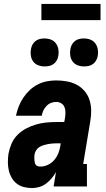

<svg xmlns="http://www.w3.org/2000/svg" viewBox="-20 -946 540 974"><path d="M143 8Q122 8 101.5 3Q81 -2 65 -14.5Q49 -27 39 -44.5Q29 -62 24.5 -82Q20 -102 20 -123.5Q20 -145 23 -166Q28 -192 38.5 -217Q49 -242 68.5 -261.5Q88 -281 112.5 -294Q137 -307 163 -314.5Q189 -322 215 -324.5Q241 -327 267 -327H306L310 -349Q312 -363 312 -377Q312 -391 307 -403Q302 -415 290.5 -422Q279 -429 265 -429Q252 -429 239 -424Q226 -419 216 -408.5Q206 -398 200 -385.5Q194 -373 192 -359H61Q66 -383 75 -406Q84 -429 98 -450Q112 -471 130.5 -488.5Q149 -506 171.5 -517.5Q194 -529 218 -533.5Q242 -538 265 -538Q293 -538 320 -533Q347 -528 369.5 -516Q392 -504 409 -484Q426 -464 434 -439Q442 -414 442.5 -386.5Q443 -359 438 -331L402 -114H421V0H252L264 -73Q254 -56 241.5 -41Q229 -26 213.5 -14.5Q198 -3 179.5 2.5Q161 8 143 8ZM185 -101Q204 -101 222.5 -109.5Q241 -118 254.5 -133.5Q268 -149 275.5 -167.5Q283 -186 286 -205L288 -219H267Q256 -219 245 -218Q234 -217 223 -215Q212 -213 200.5 -209.5Q189 -206 179 -199.5Q169 -193 163 -183Q157 -173 155 -162Q154 -155 154 -148Q154 -141 154.5 -134.5Q155 -128 156.5 -121.5Q158 -115 161.5 -110Q165 -105 171.5 -103Q178 -101 185 -101ZM406 -609Q389 -609 373.5 -615Q358 -621 348.5 -634Q339 -647 336.5 -663.5Q334 -680 337 -697Q339 -709 345 -720Q351 -731 361 -738.5Q371 -746 383 -748.5Q395 -751 406 -751Q423 -751 438.5 -745Q454 -739 463.5 -726Q473 -713 476 -696.5Q479 -680 476 -663Q474 -651 468 -640Q462 -629 452 -621.5Q442 -614 430 -611.5Q418 -609 406 -609ZM206 -609Q189 -609 173.5 -615Q158 -621 148.5 -634Q139 -647 136.5 -663.5Q134 -680 137 -697Q139 -709 145 -720Q151 -731 161 -738.5Q171 -746 183 -748.5Q195 -751 206 -751Q223 -751 238.5 -745Q254 -739 263.5 -726Q273 -713 276 -696.5Q279 -680 276 -663Q274 -651 268 -640Q262 -629 252 -621.5Q242 -614 230 -611.5Q218 -609 206 -609ZM190 -844V-926H490V-844Z"/></svg>

Font: Iosevka Curly Slab HvObl
Style: Regular
Weight: 900
Italic angle: -9°
Monospace: yes
Designer: Belleve Invis
Foundry: Belleve Invis
Version: Version 11.1.0; ttfautohint (v1.8.3)